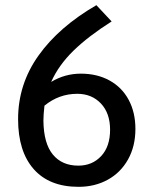

<svg xmlns="http://www.w3.org/2000/svg" viewBox="-20 -706 590 743"><path d="M504 -207Q504 -140 475.5 -89Q447 -38 397 -10.5Q347 17 284 17Q171 17 110.5 -51.5Q50 -120 50 -245Q50 -380 129 -491Q208 -602 353 -686L412 -623Q322 -566 264.5 -510Q207 -454 178 -389Q231 -421 293 -421Q356 -421 404 -394.5Q452 -368 478 -319.5Q504 -271 504 -207ZM406 -204Q406 -268 370.5 -305.5Q335 -343 279 -343Q208 -343 152 -297Q148 -261 148 -239Q149 -151 184.5 -108Q220 -65 283 -65Q337 -65 371.5 -102Q406 -139 406 -204Z"/></svg>

Font: Biryani
Style: Regular
Weight: 400
Designer: Dan Reynolds and Mathieu Réguer
Foundry: Dan Reynolds and Mathieu Réguer
Version: Version 1.004; ttfautohint (v1.1) -l 5 -r 5 -G 72 -x 0 -D la